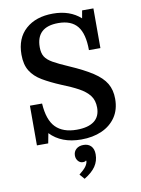

<svg xmlns="http://www.w3.org/2000/svg" viewBox="-103 -799 809 1105"><g transform="rotate(-10 302.0 -247.0)"><path d="M321 11Q263 11 217.5 -6.5Q172 -24 140 -58L129 0H63V-232H134Q140 -135 182.5 -92Q225 -49 305 -49Q372 -49 407 -75.5Q442 -102 442 -154Q442 -197 420.5 -225Q399 -253 358.5 -275Q318 -297 262 -319Q200 -345 156 -371Q112 -397 89 -434Q66 -471 66 -529Q66 -625 125.5 -678Q185 -731 285 -731Q384 -731 446 -675L454 -720H520V-488H453Q453 -583 417.5 -627.5Q382 -672 306 -672Q177 -672 177 -553Q177 -519 190 -498Q203 -477 234.5 -459Q266 -441 324 -416Q407 -380 457.5 -347Q508 -314 530.5 -276Q553 -238 553 -186Q553 -123 523 -79Q493 -35 441 -12Q389 11 321 11ZM327 44Q355 44 371 61Q387 78 387 109Q387 148 366 179Q345 210 300 237L275 208Q303 186 315 169.5Q327 153 328 137L325 135Q321 141 307 141Q290 141 279 127.5Q268 114 268 96Q268 73 284 58.5Q300 44 327 44Z"/></g></svg>

Font: Domine Medium
Style: Regular
Weight: 500
Designer: Pablo Impallari, Rodrigo Fuenzalida, Brenda Gallo
Foundry: Pablo Impallari, Rodrigo Fuenzalida, Brenda Gallo
Version: Version 2.000